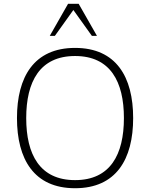

<svg xmlns="http://www.w3.org/2000/svg" viewBox="-20 -987 794 1018"><path d="M378 -690C565 -690 637 -554 637 -361C637 -168 565 -32 378 -32C191 -32 119 -168 119 -361C119 -554 191 -690 378 -690ZM686 -361C686 -579 596 -733 378 -733C160 -733 70 -579 70 -361C70 -143 160 11 378 11C596 11 686 -143 686 -361ZM271 -797 369 -934 467 -797H494L397 -967H341L244 -797Z"/></svg>

Font: Perun ExtraLight
Style: Regular
Weight: 200
Foundry: Copyright (c) Stefan Peev, Context Ltd, 2016
Version: Version 1.089